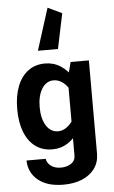

<svg xmlns="http://www.w3.org/2000/svg" viewBox="-69 -931 719 1208"><g transform="rotate(-5 290.0 -327.0)"><path d="M321.5 -621.1 367.8 -843.1 278.8 -885.7 194.7 -621.1ZM282.4 232.4Q348.9 232.4 399.9 211.3Q450.9 190.1 479.9 150.4Q508.9 110.8 508.9 54.4V-532.8H393.5L366.6 -427.9V54.4Q366.6 88.7 339.6 106.3Q312.6 124 275.3 124Q237.8 124 213.4 106.3Q189.1 88.6 184.1 60.6H63Q65.2 138.5 122.9 185.4Q180.6 232.4 282.4 232.4ZM33 -265.8Q33 -182.3 56.9 -121.5Q80.7 -60.7 125.3 -27.9Q169.9 4.9 231.4 4.9Q286.5 4.9 330.5 -23.7Q374.6 -52.2 409.1 -108.1L372 -167Q353.6 -138.4 329.1 -121.8Q304.6 -105.3 277.2 -105.3Q230.7 -105.3 202.7 -149.6Q174.8 -193.9 174.8 -265.9Q174.8 -338.4 202.6 -382.8Q230.3 -427.2 276.8 -427.2Q303.9 -427.2 328.6 -410.7Q353.3 -394.2 372 -364.8L409.1 -424.8Q374.6 -480.3 330.6 -508.8Q286.6 -537.4 231.6 -537.4Q170 -537.4 125.4 -504.4Q80.7 -471.3 56.9 -410.5Q33 -349.7 33 -265.8Z"/></g></svg>

Font: Estedad VF
Style: Regular
Weight: 100
Designer: Amin Abedi
Version: Version 7.3